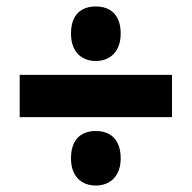

<svg xmlns="http://www.w3.org/2000/svg" viewBox="-20 -650 594 595"><path d="M277 -461C320 -461 354 -489 354 -546C354 -605 321 -630 277 -630C232 -630 200 -605 200 -546C200 -489 233 -461 277 -461ZM41 -287H513V-418H41ZM277 -75C320 -75 354 -103 354 -159C354 -219 321 -244 277 -244C232 -244 200 -219 200 -159C200 -103 233 -75 277 -75Z"/></svg>

Font: Noto Sans Gujarati UI SemiCondensed Black
Style: Regular
Weight: 900
Width: 4
Designer: Jelle Bosma - Monotype Design Team, Universal Thirst
Foundry: Monotype Imaging Inc.
Version: Version 2.106